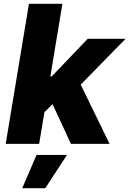

<svg xmlns="http://www.w3.org/2000/svg" viewBox="-20 -747 672 997"><path d="M130.3 -727.3H304L241.5 -350.1H248.6L435.4 -545.5H632.1L399.1 -307.5L549 0H348.4L252.8 -206.3L210.6 -164.1L183.2 0H9.6ZM95.5 230.1 169.7 57.5H327.8L215.2 230.1Z"/></svg>

Font: Inter P Extra Bold
Style: Italic
Weight: 800
Italic angle: 9.39999°
Designer: Rasmus Andersson
Foundry: rsms
Version: Version 3.018;git-588b23468